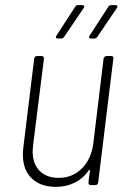

<svg xmlns="http://www.w3.org/2000/svg" viewBox="-20 -720 500 747"><path d="M394 -502H413Q423 -502 421 -492L362 -10Q360 0 351 0H333Q324 0 324 -10L330 -56Q330 -59 329 -59.5Q328 -60 326 -58Q304 -26 271 -9.5Q238 7 197 7Q138 7 103.5 -26Q69 -59 69 -119Q69 -128 71 -148L113 -492Q115 -502 124 -502H142Q151 -502 151 -492L109 -157Q107 -139 107 -132Q107 -83 134 -55.5Q161 -28 208 -28Q262 -28 298.5 -64.5Q335 -101 343 -162L383 -492Q384 -496 387 -499Q390 -502 394 -502ZM200 -582 272 -693Q275 -700 284 -700H300Q306 -700 307.5 -696.5Q309 -693 305 -688L230 -577Q225 -570 218 -570H205Q200 -570 198 -573.5Q196 -577 200 -582ZM329 -582 401 -693Q404 -700 413 -700H429Q435 -700 436.5 -696.5Q438 -693 434 -688L359 -577Q354 -570 347 -570H334Q329 -570 327 -573.5Q325 -577 329 -582Z"/></svg>

Font: Barlow Semi Condensed ExLight
Style: Italic
Weight: 275
Width: 4
Italic angle: -7°
Designer: Jeremy Tribby
Foundry: Tribby Type
Version: Version 1.408